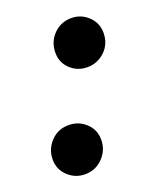

<svg xmlns="http://www.w3.org/2000/svg" viewBox="-105 -466 439 540"><g transform="rotate(-20 115.0 -196.0)"><path d="M167.5 -263.2Q138.2 -263.2 117.2 -282.7Q96.2 -302.2 96.2 -331.5Q96.2 -364.3 117.9 -386.5Q139.6 -408.7 171.4 -408.7Q200.2 -408.7 221.4 -388.7Q242.7 -368.7 242.7 -338.9Q242.7 -306.2 220.5 -284.7Q198.2 -263.2 167.5 -263.2ZM58.1 17.6Q29.3 17.6 7.8 -2.4Q-13.7 -22.5 -13.7 -52.2Q-13.7 -83 7.6 -105.7Q28.8 -128.4 61.5 -128.4Q90.8 -128.4 112.3 -108.6Q133.8 -88.9 133.8 -58.6Q133.8 -27.8 112.1 -5.1Q90.3 17.6 58.1 17.6Z"/></g></svg>

Font: Elstob 14pt Medium
Style: Italic
Weight: 500
Italic angle: -20°
Designer: Peter S. Baker
Version: Version 1.015